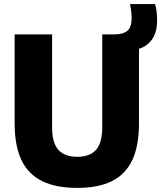

<svg xmlns="http://www.w3.org/2000/svg" viewBox="-20 -908 788 938"><path d="M51.5 -305.5V-740H234.5V-286.5Q234.5 -210 265 -176Q295.5 -142 357.5 -142Q419 -142 449.2 -176Q479.5 -210 479.5 -286.5V-740H540Q582 -740 602.5 -757.8Q623 -775.5 623 -818Q623 -852 615 -888H737.5Q747.5 -855.5 747.5 -808.5Q747.5 -752.5 724.5 -718Q701.5 -683.5 659 -669.5V-305.5Q659 -196 626.5 -126.5Q594 -57 527.5 -23.5Q461 10 357.5 10Q253 10 185.2 -23.5Q117.5 -57 84.5 -126.5Q51.5 -196 51.5 -305.5Z"/></svg>

Font: Encode Sans Semi Condensed ExBd
Style: Regular
Weight: 800
Width: 4
Designer: Multiple Designers
Foundry: Impallari Type
Version: Version 2.000